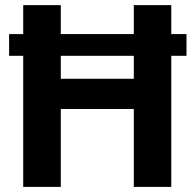

<svg xmlns="http://www.w3.org/2000/svg" viewBox="-20 -731 760 751"><path d="M217.8 -422.9H503.4V-512.7H217.8ZM649.9 -597.7H709.5V-512.7H649.9V0H503.4V-304.7H217.8V0H70.8V-512.7H15.6V-597.7H70.8V-710.9H217.8V-597.7H503.4V-710.9H649.9Z"/></svg>

Font: MAUL Bold
Style: Bold
Weight: 700
Designer: MAUL
Version: Version 1.0; 2020; ttfautohint (v1.8.3)